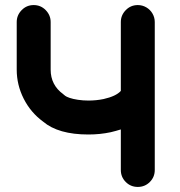

<svg xmlns="http://www.w3.org/2000/svg" viewBox="-20 -738 710 758"><path d="M524 -718Q542 -718 557.5 -709Q573 -700 582 -684.5Q591 -669 591 -651V-67Q591 -39 571.5 -19.5Q552 0 524 0Q496 0 476.5 -19.5Q457 -39 457 -67V-227Q438 -221 417 -216Q375 -207 329 -207Q210 -207 150 -258Q101 -294 73.5 -348.5Q46 -403 46 -463V-651Q46 -678 65.5 -698Q85 -718 113 -718Q141 -718 160.5 -698Q180 -678 180 -651V-463Q180 -402 230 -366Q230 -366 231 -365Q231 -365 232 -364Q234 -362 236 -361L237 -360Q242 -356 255 -351.5Q268 -347 288 -344Q308 -341 329 -341Q360 -341 389 -347Q438 -358 457 -379V-651Q457 -678 476.5 -698Q496 -718 524 -718Z"/></svg>

Font: Multiround Pro
Style: Regular
Weight: 400
Designer: Ivan Filipov, Sasha Pavljenko
Version: Version 1.005;Fontself Maker 3.5.4